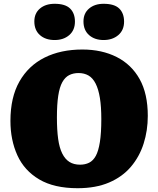

<svg xmlns="http://www.w3.org/2000/svg" viewBox="-20 -978 834 1012"><path d="M389 14Q265 14 186.5 -32.5Q108 -79 71.5 -159.5Q35 -240 35 -341Q35 -465 82.5 -548.5Q130 -632 215 -674.5Q300 -717 414 -717Q517 -717 595 -677.5Q673 -638 716 -561Q759 -484 759 -367Q759 -290 737 -221Q715 -152 670 -99Q625 -46 555 -16Q485 14 389 14ZM402 -110Q429 -110 450 -120.5Q471 -131 485 -156.5Q499 -182 506.5 -229.5Q514 -277 514 -350Q514 -416 506.5 -462Q499 -508 484 -537.5Q469 -567 446.5 -580Q424 -593 394 -593Q366 -593 344.5 -582Q323 -571 308.5 -545Q294 -519 287 -473.5Q280 -428 280 -359Q280 -293 286.5 -246Q293 -199 308 -169Q323 -139 346 -124.5Q369 -110 402 -110ZM526 -767Q479 -767 449.5 -793Q420 -819 420 -865Q420 -908 449.5 -933Q479 -958 526 -958Q583 -958 608.5 -933Q634 -908 634 -864Q634 -819 603.5 -793Q573 -767 526 -767ZM268 -767Q220 -767 190.5 -793Q161 -819 161 -865Q161 -908 190.5 -933Q220 -958 268 -958Q324 -958 349.5 -933Q375 -908 375 -864Q375 -819 345 -793Q315 -767 268 -767Z"/></svg>

Font: Literata 18pt Black
Style: Regular
Weight: 900
Designer: Latin by Veronika Burian and Jose Scaglione. Greek by Irene Vlachou. Cyrillic by Vera Evstafieva.
Foundry: TypeTogether
Version: Version 3.103;gftools[0.9.29]